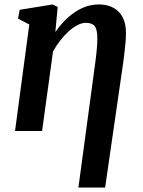

<svg xmlns="http://www.w3.org/2000/svg" viewBox="-20 -588 644 862"><path d="M332 254 407 -301.5Q411.5 -334 414.2 -362.8Q417 -391.5 417 -416Q417 -456 405 -470.8Q393 -485.5 365 -485.5Q347.5 -485.5 327.8 -475.2Q308 -465 288.2 -447.2Q268.5 -429.5 250.5 -406.2Q232.5 -383 218 -357L169 0H47.5L111.5 -478L61 -504.5L68.5 -544L216.5 -568L239 -557L228.5 -444.5Q246.5 -470.5 268.2 -493Q290 -515.5 314.8 -532.5Q339.5 -549.5 367 -558.8Q394.5 -568 423.5 -568Q480 -568 512.8 -535.2Q545.5 -502.5 545.5 -440Q545.5 -416.5 542.2 -383.2Q539 -350 533 -306L452 254Z"/></svg>

Font: Merriweather SemiBold
Style: Italic
Weight: 600
Italic angle: -7.8°
Version: Version 2.101